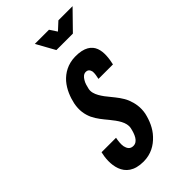

<svg xmlns="http://www.w3.org/2000/svg" viewBox="-225 -800 881 881"><g transform="rotate(-45 215.5 -359.5)"><path d="M236 -637 186 -727H278L301 -692L339 -727H431L343 -637ZM279 -407C282 -420 285 -436 284 -449C281 -461 276 -471 260 -471C247 -471 237 -461 230 -449C222 -437 218 -420 215 -407C211 -390 217 -372 226 -356C235 -340 247 -324 260 -309C277 -288 297 -264 308 -237C319 -209 325 -178 318 -142C310 -107 295 -70 268 -42C241 -13 205 8 157 8C96 8 66 -19 53 -54C40 -89 44 -130 51 -159H145C142 -144 139 -123 142 -107C146 -90 154 -76 175 -76C204 -76 217 -110 224 -142C231 -175 206 -208 181 -239C162 -262 144 -283 131 -310C119 -337 113 -367 121 -407C128 -439 142 -476 167 -505C192 -533 227 -554 275 -555C335 -556 363 -534 374 -505C385 -476 380 -438 373 -407Z"/></g></svg>

Font: League Gothic Italic
Style: Regular
Weight: 400
Designer: Tyler Finck
Foundry: The League of Moveable Type
Version: Version 1.001;PS 001.001;hotconv 1.0.56;makeotf.lib2.0.21325